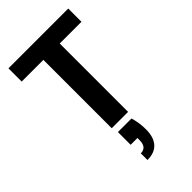

<svg xmlns="http://www.w3.org/2000/svg" viewBox="-293 -786 1162 1162"><g transform="rotate(-45 288.5 -204.5)"><path d="M344.2 43Q359.9 96.2 359.9 150.9Q359.9 217.8 329.1 252.9Q297.4 289.1 234.9 289.1V231.9Q286.1 231.9 286.1 169.9V151.9H228V43ZM32.2 -585V-698.2H543.9V-585H357.9V0H217.8V-585Z"/></g></svg>

Font: PoppinsZ SemiBold
Style: Regular
Weight: 600
Designer: Ninad Kale (Devanagari), Jonny Pinhorn (Latin)
Foundry: Indian Type Foundry
Version: Version 3.002;FEAKit 1.0